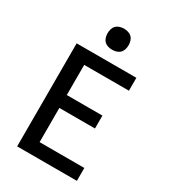

<svg xmlns="http://www.w3.org/2000/svg" viewBox="-227 -1073 1054 1186"><g transform="rotate(30 300.0 -480.0)"><path d="M91 0V-735H517V-643H198V-428H452V-336H198V-92H517V0ZM300 -810Q285 -810 270 -814.5Q255 -819 244.5 -829.5Q234 -840 229.5 -855Q225 -870 225 -885Q225 -900 229.5 -915Q234 -930 244.5 -940.5Q255 -951 270 -955.5Q285 -960 300 -960Q315 -960 330 -955.5Q345 -951 355.5 -940.5Q366 -930 370.5 -915Q375 -900 375 -885Q375 -870 370.5 -855Q366 -840 355.5 -829.5Q345 -819 330 -814.5Q315 -810 300 -810Z"/></g></svg>

Font: Iosevka Custom SmBdEx
Style: Regular
Weight: 600
Width: 7
Monospace: yes
Designer: Belleve Invis
Foundry: Belleve Invis
Version: Version 11.2.4; ttfautohint (v1.8.4)